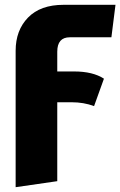

<svg xmlns="http://www.w3.org/2000/svg" viewBox="-20 -553 500 798"><path d="M270 -398Q218 -398 218 -338V-256H288Q366 -256 412 -226L371 -112Q328 -128 278 -128H218V200L45 225V-342Q45 -427 96.5 -480Q148 -533 244 -533H460L443 -398Z"/></svg>

Font: FiraGO ExtraBold
Style: Regular
Weight: 800
Designer: bBox Type
Foundry: bBox Type GmbH
Version: Version 1.001;PS 001.001;hotconv 1.0.88;makeotf.lib2.5.64775